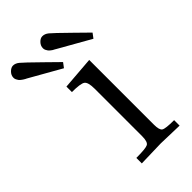

<svg xmlns="http://www.w3.org/2000/svg" viewBox="-290 -705 769 769"><g transform="rotate(-45 94.5 -321.0)"><path d="M-88 -606Q-88 -620 -77 -631Q-66 -642 -55 -642Q-42 -642 -29.5 -632Q-17 -622 42 -564Q75 -531 97 -510L82 -490Q76 -493 -52 -566L-58 -569Q-63 -572 -65.5 -573.5Q-68 -575 -73 -579Q-78 -583 -80.5 -586.5Q-83 -590 -85.5 -595Q-88 -600 -88 -606ZM79 -606Q79 -620 89.5 -631Q100 -642 111 -642H112Q125 -642 137.5 -632Q150 -622 209 -564Q242 -531 264 -510L249 -490Q243 -493 115 -566L110 -569Q104 -572 101.5 -573.5Q99 -575 94 -579Q89 -583 86.5 -586.5Q84 -590 81.5 -595Q79 -600 79 -606ZM33 0V-31Q86 -31 98.5 -37.5Q111 -44 111 -76V-345Q111 -382 98.5 -391Q86 -400 37 -400V-431L177 -442V-75Q177 -45 187.5 -38Q198 -31 247 -31V0Q145 -3 143 -3Q129 -3 33 0Z"/></g></svg>

Font: CMU Serif
Style: Roman
Weight: 500
Version: Version 0.7.0